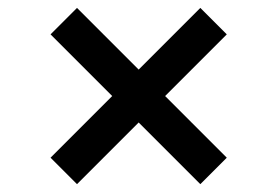

<svg xmlns="http://www.w3.org/2000/svg" viewBox="-20 -663 696 482"><path d="M549.3 -576.7 482.9 -643.1 328.1 -488.3 173.3 -643.1 106.9 -576.7 261.7 -421.9 106.9 -267.1 173.3 -200.7 328.1 -355.5 482.9 -200.7 549.3 -267.1 394.5 -421.9Z"/></svg>

Font: Michroma
Style: Regular
Weight: 400
Version: Version 1.000